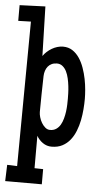

<svg xmlns="http://www.w3.org/2000/svg" viewBox="-78 -736 516 974"><g transform="rotate(5 180.0 -249.0)"><path d="M353 -249Q353 -225.1 350.8 -196.8Q348.6 -168.5 343 -140.1Q337.4 -111.8 326.9 -85.2Q316.4 -58.6 300 -38.1Q283.7 -17.6 260.5 -5.4Q237.3 6.8 205.6 6.8Q181.2 6.8 160.9 -7.3Q140.6 -21.5 129.4 -42V123L173.3 124V201.2H-13.2L-10.3 118.2L40.5 120.1L46.4 -616.2L-18.1 -614.3V-694.3L112.8 -699.2L119.6 -447.3Q127.4 -459 138.7 -469.2Q149.9 -479.5 163.1 -487.3Q176.3 -495.1 190.9 -499.5Q205.6 -503.9 220.2 -503.9Q247.6 -503.9 268.1 -490.5Q288.6 -477.1 303.2 -455.3Q317.9 -433.6 327.6 -406Q337.4 -378.4 343 -350.1Q348.6 -321.8 350.8 -295.2Q353 -268.6 353 -249ZM267.1 -242.2Q267.1 -252.9 266.6 -270.3Q266.1 -287.6 263.9 -306.9Q261.7 -326.2 257.3 -345.7Q252.9 -365.2 245.1 -380.9Q237.3 -396.5 225.3 -406.2Q213.4 -416 196.8 -416Q181.6 -416 170.2 -410.6Q158.7 -405.3 150.9 -395.8Q143.1 -386.2 138.9 -373.5Q134.8 -360.8 134.3 -346.7Q133.3 -300.8 132.3 -255.1Q131.3 -209.5 131.3 -163.1Q131.3 -151.9 135.5 -137Q139.6 -122.1 147.5 -108.9Q155.3 -95.7 166.3 -86.4Q177.2 -77.1 190.9 -77.1Q209 -77.1 221.9 -85.9Q234.9 -94.7 243.2 -108.9Q251.5 -123 256.3 -140.9Q261.2 -158.7 263.7 -177.2Q266.1 -195.8 266.6 -212.9Q267.1 -230 267.1 -242.2Z"/></g></svg>

Font: Maiden Orange
Style: Regular
Weight: 400
Designer: Astigmatic (AOETI)
Foundry: Astigmatic (AOETI)
Version: Version 1.000